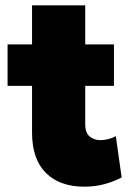

<svg xmlns="http://www.w3.org/2000/svg" viewBox="-20 -687 502 722"><path d="M297.5 15Q204.5 15 152.5 -36.8Q100.5 -88.5 100.5 -189V-667H300.5V-520H408.5V-364H300.5V-220Q300.5 -187 317.5 -173.5Q334.5 -160 357.5 -160Q372 -160 387 -163.8Q402 -167.5 415.5 -175L437.5 -20Q413 -6 376.2 4.5Q339.5 15 297.5 15ZM8.5 -364V-520H116.5V-364Z"/></svg>

Font: Geologica Roman Black
Style: Regular
Weight: 900
Designer: Sindre Bremnes, Frode Helland
Foundry: Monokrom Skriftforlag AS
Version: Version 1.010;gftools[0.9.28]